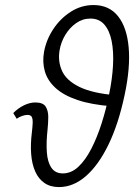

<svg xmlns="http://www.w3.org/2000/svg" viewBox="-20 -731 546 761"><path d="M106.3 -206.1Q108.8 -227.1 109.5 -242.7Q110.2 -258.3 106.2 -267Q102.3 -275.6 88.6 -275.6Q79.7 -275.6 67.8 -271.5Q55.9 -267.4 46.3 -260.2L32.5 -282.9Q52 -302.6 75.3 -313.8Q98.5 -324.9 120.2 -324.9Q150.8 -324.9 161.1 -308.3Q171.5 -291.6 171.3 -267Q171.1 -242.4 168.5 -217.6Q162.9 -167.6 165.6 -128.2Q168.3 -88.8 183.6 -66.3Q198.9 -43.7 228.8 -43.7Q262.6 -43.7 290.7 -70.1Q318.8 -96.5 341.8 -141.2Q364.8 -185.8 382.8 -242.2Q400.8 -298.5 412.5 -357.5Q425.1 -418.4 428 -472.8Q430.8 -527.2 422.5 -568.6Q414.1 -610 393.5 -633.7Q373 -657.4 338.4 -657.4Q307.6 -657.4 281.9 -639.4Q256.2 -621.5 238.7 -592.6Q221.3 -563.7 215.9 -530.2Q209 -486.9 226.2 -449.3Q243.4 -411.7 294.6 -386.6Q345.8 -361.5 438.1 -353.6L424.5 -309.8Q342.4 -315.9 286.9 -334.7Q231.4 -353.5 199.7 -382.8Q168 -412 157.6 -448.7Q147.2 -485.4 154.7 -526.2Q163.8 -574.7 191.8 -616.5Q219.7 -658.4 261 -684.7Q302.4 -711 350.8 -711Q412.3 -711 447.6 -667Q482.9 -623.1 490 -542.9Q497.2 -462.6 473.6 -353.1Q449.5 -239.3 410 -157.9Q370.5 -76.5 320.5 -33Q270.6 10.5 213.6 10.5Q179.5 10.5 155.9 -5.9Q132.3 -22.3 119.5 -51.5Q106.6 -80.7 103.5 -120.3Q100.5 -159.8 106.3 -206.1Z"/></svg>

Font: Ysabeau
Style: Bold Italic
Weight: 700
Italic angle: -12°
Designer: Christian Thalmann (Catharsis Fonts)
Version: Version 2.002